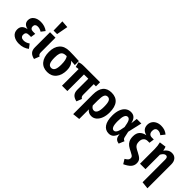

<svg xmlns="http://www.w3.org/2000/svg" viewBox="154 -2036 3466 3466"><g transform="rotate(45 1887.5 -302.5)"><path d="M415 -489 359 -416Q332 -432 308 -439.5Q284 -447 257 -447Q225 -447 207 -431Q189 -415 189 -384Q189 -354 207.5 -337Q226 -320 260 -320H318L304 -227H254Q211 -227 192.5 -209.5Q174 -192 174 -156Q174 -123 194.5 -104.5Q215 -86 255 -86Q284 -86 311.5 -95.5Q339 -105 370 -126L429 -48Q393 -18 343 -1Q293 16 235 16Q144 16 87 -26.5Q30 -69 30 -146Q30 -262 162 -282Q49 -306 49 -401Q49 -467 101.5 -506.5Q154 -546 238 -546Q340 -546 415 -489Z M625 -160Q625 -129 633.5 -113Q642 -97 663 -85L623 16Q554 1 520 -37Q486 -75 486 -145V-530H625ZM641 -816 600 -596H510L505 -826Z M1222 -427 1118 -435Q1188 -382 1188 -260Q1188 -133 1125.5 -58.5Q1063 16 955 16Q846 16 784 -57.5Q722 -131 722 -265Q722 -392 786 -465Q850 -538 976 -538Q1072 -538 1222 -530ZM1044 -260Q1044 -389 1004 -438Q951 -438 922 -422.5Q893 -407 880 -370Q867 -333 867 -265Q867 -170 888.5 -129Q910 -88 955 -88Q1000 -88 1022 -129Q1044 -170 1044 -260Z M1707 -425V-160Q1707 -129 1715.5 -113Q1724 -97 1745 -85L1705 16Q1636 1 1602 -37Q1568 -75 1568 -145V-425L1458 -424V0H1321V-424Q1300 -423 1287.5 -421Q1275 -419 1258 -414L1232 -509Q1258 -521 1286 -525.5Q1314 -530 1367 -530H1763V-425Z M2272 -266Q2272 -187 2248.5 -123Q2225 -59 2182 -21.5Q2139 16 2081 16Q2009 16 1966 -41V205L1827 220V-280Q1827 -546 2046 -546Q2157 -546 2214.5 -476Q2272 -406 2272 -266ZM2128 -265Q2128 -366 2108 -405Q2088 -444 2047 -444Q2002 -444 1984 -403.5Q1966 -363 1966 -268V-141Q1996 -88 2044 -88Q2084 -88 2106 -131Q2128 -174 2128 -265Z M2685 -405 2700 -530H2817L2754 -257L2779 -143Q2784 -120 2796 -107.5Q2808 -95 2828 -90L2784 16Q2695 3 2681 -78L2674 -118Q2653 -52 2618 -18Q2583 16 2527 16Q2441 16 2392 -54Q2343 -124 2343 -261Q2343 -346 2366.5 -410.5Q2390 -475 2434.5 -510.5Q2479 -546 2540 -546Q2599 -546 2634.5 -511Q2670 -476 2685 -405ZM2484 -261Q2484 -168 2502.5 -127.5Q2521 -87 2555 -87Q2587 -87 2610 -127Q2633 -167 2648 -271Q2633 -368 2613 -405.5Q2593 -443 2560 -443Q2484 -443 2484 -261Z M3267 -698 3208 -623Q3183 -641 3163 -649Q3143 -657 3119 -657Q3084 -657 3066 -635Q3048 -613 3048 -574Q3048 -532 3069 -508.5Q3090 -485 3130 -485H3180L3166 -388H3124Q3073 -388 3044.5 -356.5Q3016 -325 3016 -269Q3016 -229 3027.5 -203.5Q3039 -178 3064.5 -159.5Q3090 -141 3140 -117Q3209 -83 3238 -51.5Q3267 -20 3267 35Q3267 95 3228 138.5Q3189 182 3105 221L3053 136Q3090 114 3107.5 95Q3125 76 3125 49Q3125 31 3118.5 19.5Q3112 8 3095.5 -3.5Q3079 -15 3043 -33Q2983 -62 2948.5 -87Q2914 -112 2893 -153Q2872 -194 2872 -259Q2872 -341 2914 -385.5Q2956 -430 3030 -444Q2908 -476 2908 -589Q2908 -638 2932.5 -676Q2957 -714 3000.5 -735Q3044 -756 3099 -756Q3151 -756 3191 -742Q3231 -728 3267 -698Z M3721 -389V219L3582 204V-371Q3582 -409 3570.5 -425Q3559 -441 3537 -441Q3492 -441 3452 -370V0H3313V-375Q3313 -455 3294 -526L3421 -543Q3436 -508 3443 -463Q3472 -504 3506.5 -525Q3541 -546 3587 -546Q3649 -546 3685 -504Q3721 -462 3721 -389Z"/></g></svg>

Font: Fira Sans Condensed SemiBold
Style: Regular
Weight: 600
Width: 3
Designer: bBox Type GmbH & Carrois Corporate GbR & Edenspiekermann AG
Foundry: bBox Type GmbH & Carrois Corporate GbR & Edenspiekermann AG
Version: Version 4.301